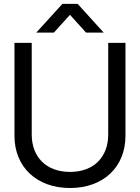

<svg xmlns="http://www.w3.org/2000/svg" viewBox="-20 -946 713 978"><path d="M336.9 11.7C507.8 11.7 619.1 -96.7 619.1 -253.9V-727.5H531.2V-260.7C531.2 -146.5 458 -70.3 336.9 -70.3C215.3 -70.3 141.6 -146.5 141.6 -260.7V-727.5H53.7V-253.9C53.7 -96.7 165.5 11.7 336.9 11.7ZM164.6 -779.8H254.4L336.4 -870.6L418.5 -779.8H508.3L375.5 -926.3H297.9Z"/></svg>

Font: Guggenheim Sans Display
Style: Regular
Weight: 400
Designer: Modified by Tom Baber under direction of Pentagram Design 2023
Foundry: rsms
Version: Version 1.001;Glyphs 3.1.2 (3151)